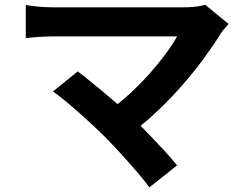

<svg xmlns="http://www.w3.org/2000/svg" viewBox="-20 -732 1040 817"><path d="M952.6 -630.2Q942.3 -618.4 933.6 -608.2Q924.8 -598 918.6 -588.4Q889.3 -540.5 848.2 -484.4Q807.1 -428.4 757.2 -371.2Q707.3 -313.9 651.6 -261.1Q596 -208.2 537.4 -165.4L437.7 -257.7Q487.6 -291.9 532.4 -333.3Q577.1 -374.7 615.5 -417.7Q653.9 -460.8 684.2 -501.7Q714.4 -542.5 733.7 -577.2Q714.4 -577.2 681 -577.2Q647.6 -577.2 604.2 -577.2Q560.9 -577.2 513.1 -577.2Q465.3 -577.2 417.5 -577.2Q369.6 -577.2 327.4 -577.2Q285.1 -577.2 253.4 -577.2Q221.6 -577.2 205 -577.2Q185.2 -577.2 162.5 -575.9Q139.7 -574.6 120 -573Q100.3 -571.3 89.7 -569.5V-710.5Q102.9 -708.7 123.4 -706Q144 -703.4 166 -702.1Q188 -700.8 205 -700.8Q218.5 -700.8 249.7 -700.8Q281 -700.8 323.8 -700.8Q366.6 -700.8 416.1 -700.8Q465.6 -700.8 516.2 -700.8Q566.9 -700.8 614 -700.8Q661 -700.8 698.7 -700.8Q736.4 -700.8 759.5 -700.8Q819.1 -700.8 853 -711.8ZM425.3 -150.8Q403 -173.1 374.7 -199.4Q346.4 -225.8 315.7 -253Q285 -280.1 256.5 -303.5Q228.1 -326.8 205.4 -342.7L310.5 -428Q330.8 -413.3 358.2 -391.1Q385.7 -368.9 416.9 -342.9Q448.1 -316.9 479.9 -289Q511.6 -261.1 540.5 -233.8Q573.6 -202.2 609.1 -165.3Q644.5 -128.3 677.2 -93.1Q709.8 -57.9 733.5 -28.4L615.8 65.3Q595.1 36.9 562.7 -0.8Q530.3 -38.5 494 -78.3Q457.8 -118.1 425.3 -150.8Z"/></svg>

Font: Noto Sans KR Thin
Style: Regular
Weight: 100
Designer: Ryoko NISHIZUKA 西塚涼子 (kana, bopomofo & ideographs); Paul D. Hunt (Latin, Greek & Cyrillic); Sandoll Communications 산돌커뮤니
Foundry: Adobe
Version: Version 2.004-H2;hotconv 1.0.118;makeotfexe 2.5.65603